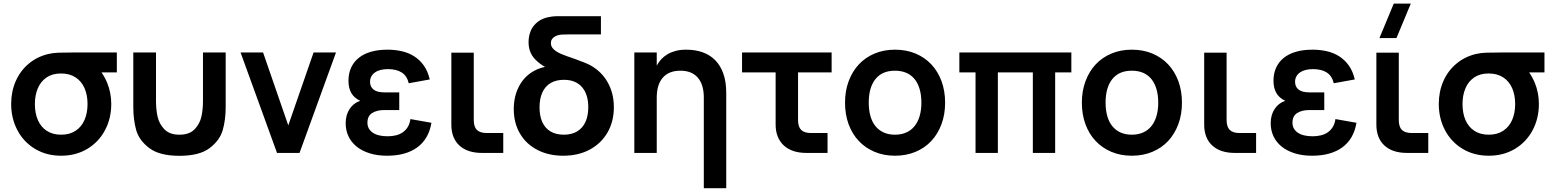

<svg xmlns="http://www.w3.org/2000/svg" viewBox="-20 -822 8350 1032"><path d="M308.5 15Q230 15 168.8 -21.5Q107.5 -58 73.8 -121.8Q40 -185.5 40 -263Q40 -330 64.5 -385.8Q89 -441.5 134.2 -479.5Q179.5 -517.5 240.5 -532Q264 -537.5 295 -538.8Q326 -540 382 -540H608V-433H525.5Q543 -408 556 -377Q578 -323.5 578 -263Q578 -185 544 -121.5Q510 -58 448.8 -21.5Q387.5 15 308.5 15ZM308.5 -98Q354.5 -98 386.5 -119.2Q418.5 -140.5 434.5 -177.8Q450.5 -215 450.5 -263Q450.5 -310.5 434.5 -347.8Q418.5 -385 386.2 -406Q354 -427 308.5 -427Q307.5 -427 306.5 -427Q261.5 -427 230 -405.5Q198.5 -384 183 -346.8Q167.5 -309.5 167.5 -263Q167.5 -213.5 183.8 -176.2Q200 -139 231.8 -118.5Q263.5 -98 308.5 -98Z M696.5 -247V-540H818.5V-280Q818.5 -233 827 -194.8Q835.5 -156.5 863.5 -127.2Q891.5 -98 944.5 -98Q998 -98 1026 -127.2Q1054 -156.5 1062.5 -194.8Q1071 -233 1071 -280V-540H1193V-247Q1193 -177.5 1177 -122.2Q1161 -67 1106.5 -25.8Q1052 15.5 944.5 15.5Q837.5 15.5 782.8 -25.8Q728 -67 712.2 -122.2Q696.5 -177.5 696.5 -247Z M1469 0 1273 -540H1394L1529.5 -148L1665.5 -540H1786L1590 0Z M2060.5 15Q2161.5 15 2223 -30Q2284.5 -75 2299 -162L2186 -182Q2182.5 -157.5 2172 -140Q2161.5 -122.5 2145.5 -111.2Q2129.5 -100 2108.8 -94.8Q2088 -89.5 2063.5 -89.5Q2012 -89.5 1983.5 -109Q1955 -128.5 1955 -162.5Q1955 -198.5 1980.3 -214.5Q2005.5 -230.5 2046 -230.5H2126V-325.5H2046Q2007 -325.5 1988 -340.5Q1969 -355.5 1969 -382Q1969 -399 1976.3 -411.8Q1983.5 -424.5 1996.3 -433.2Q2009 -442 2026.5 -446.2Q2044 -450.5 2064.5 -450.5Q2111.5 -450.5 2139.8 -432Q2168 -413.5 2177 -374.5L2290 -395Q2279.5 -439.5 2257.8 -470Q2236 -500.5 2206 -519.5Q2176 -538.5 2139.3 -546.8Q2102.5 -555 2062.5 -555Q2013 -555 1974 -543.8Q1935 -532.5 1908.3 -511Q1881.5 -489.5 1867.3 -458.5Q1853 -427.5 1853 -388Q1853 -349.5 1867.8 -323Q1882.5 -296.5 1916 -280Q1880 -268 1859 -236Q1838 -204 1838 -159.5Q1838 -121.5 1853 -89.5Q1868 -57.5 1896.8 -34.2Q1925.5 -11 1966.8 2Q2008 15 2060.5 15Z M2685 0H2571Q2492.5 0 2449.2 -40Q2406 -80 2406 -152.5V-539H2526.5V-177Q2526.5 -140.5 2543.2 -123.8Q2560 -107 2596.5 -107H2685Z M3007.5 15Q2929 15 2868.5 -16.2Q2808 -47.5 2774.8 -104.2Q2741.5 -161 2741.5 -236Q2741.5 -309.5 2774.2 -366.2Q2807 -423 2868 -449.5Q2887.5 -458 2909.5 -462.5Q2880.5 -478.5 2857 -502.5Q2821 -539 2821 -596Q2821 -626.5 2832.2 -655Q2843.5 -683.5 2870.8 -705Q2898 -726.5 2943 -732.5Q2955 -734.5 2970.2 -734.8Q2985.5 -735 3006.5 -735H3210V-637H3034Q3014 -637 3002 -636.2Q2990 -635.5 2980 -633Q2962 -627.5 2951.5 -617Q2941 -606.5 2941 -590Q2941 -570.5 2957.2 -556Q2973.5 -541.5 2998.8 -531Q3024 -520.5 3070.5 -505Q3100 -494.5 3119 -486.5Q3136 -480 3151.5 -472Q3212.5 -439 3246 -380Q3279.5 -321 3279.5 -245.5Q3279.5 -169.5 3245.8 -110.5Q3212 -51.5 3150.5 -18.2Q3089 15 3007.5 15ZM3011 -98Q3053.5 -98 3083 -116.2Q3112.5 -134.5 3127.2 -167.5Q3142 -200.5 3142 -246Q3142 -315 3108 -354Q3074 -393 3011 -393Q2968 -393 2938.8 -375.2Q2909.5 -357.5 2894.8 -324.2Q2880 -291 2880 -245.5Q2880 -198.5 2895 -165.5Q2910 -132.5 2939.5 -115.2Q2969 -98 3011 -98Z M3763 -297.5Q3763 -367 3730.8 -404.5Q3698.5 -442 3637 -442Q3575.5 -442 3542.8 -404.8Q3510 -367.5 3510 -297.5V0H3389.5V-540H3510V-469.5Q3520 -488 3534.2 -503.5Q3548.5 -519 3568 -530.5Q3587.5 -542 3612.2 -548.5Q3637 -555 3668.5 -555Q3717 -555 3756.5 -541Q3796 -527 3824.2 -498.5Q3852.5 -470 3868 -426.2Q3883.5 -382.5 3883.5 -322.5V189.5H3763Z M3968.5 -540H4450V-433H4269.5V-177Q4269.5 -140.5 4286.2 -123.8Q4303 -107 4339.5 -107H4428V0H4314.5Q4275.5 0 4244.8 -10.2Q4214 -20.5 4192.8 -40.2Q4171.5 -60 4160.2 -88.2Q4149 -116.5 4149 -152.5V-433H3968.5Z M4790.5 15Q4730 15 4680.5 -6Q4631 -27 4595.8 -64.5Q4560.5 -102 4541.2 -154.5Q4522 -207 4522 -270Q4522 -333 4541.5 -385.5Q4561 -438 4596.2 -475.8Q4631.5 -513.5 4681 -534.2Q4730.5 -555 4790.5 -555Q4851.5 -555 4901 -534.2Q4950.5 -513.5 4986 -475.8Q5021.5 -438 5040.8 -385.5Q5060 -333 5060 -270Q5060 -207 5040.5 -154.5Q5021 -102 4985.8 -64.2Q4950.5 -26.5 4900.8 -5.8Q4851 15 4790.5 15ZM4790.5 -98Q4824.5 -98 4851 -109.8Q4877.5 -121.5 4895.5 -143.8Q4913.5 -166 4923 -198Q4932.5 -230 4932.5 -270Q4932.5 -310.5 4923.2 -342.5Q4914 -374.5 4896 -396.8Q4878 -419 4851.5 -430.5Q4825 -442 4790.5 -442Q4721.5 -442 4685.5 -396.8Q4649.5 -351.5 4649.5 -270Q4649.5 -229.5 4658.8 -197.5Q4668 -165.5 4686 -143.5Q4704 -121.5 4730.2 -109.8Q4756.5 -98 4790.5 -98Z M5223.5 0V-433H5136.5V-540H5738.5V-433H5651.5V0H5531.5V-433H5343.5V0Z M6063.5 15Q6003 15 5953.5 -6Q5904 -27 5868.8 -64.5Q5833.5 -102 5814.2 -154.5Q5795 -207 5795 -270Q5795 -333 5814.5 -385.5Q5834 -438 5869.2 -475.8Q5904.5 -513.5 5954 -534.2Q6003.5 -555 6063.5 -555Q6124.5 -555 6174 -534.2Q6223.5 -513.5 6259 -475.8Q6294.5 -438 6313.8 -385.5Q6333 -333 6333 -270Q6333 -207 6313.5 -154.5Q6294 -102 6258.8 -64.2Q6223.5 -26.5 6173.8 -5.8Q6124 15 6063.5 15ZM6063.5 -98Q6097.5 -98 6124 -109.8Q6150.5 -121.5 6168.5 -143.8Q6186.5 -166 6196 -198Q6205.5 -230 6205.5 -270Q6205.5 -310.5 6196.2 -342.5Q6187 -374.5 6169 -396.8Q6151 -419 6124.5 -430.5Q6098 -442 6063.5 -442Q5994.5 -442 5958.5 -396.8Q5922.5 -351.5 5922.5 -270Q5922.5 -229.5 5931.8 -197.5Q5941 -165.5 5959 -143.5Q5977 -121.5 6003.2 -109.8Q6029.5 -98 6063.5 -98Z M6731.5 0H6617.5Q6539 0 6495.8 -40Q6452.5 -80 6452.5 -152.5V-539H6573V-177Q6573 -140.5 6589.8 -123.8Q6606.5 -107 6643 -107H6731.5Z M7032.5 15Q7133.5 15 7195 -30Q7256.5 -75 7271 -162L7158 -182Q7154.5 -157.5 7144 -140Q7133.5 -122.5 7117.5 -111.2Q7101.5 -100 7080.8 -94.8Q7060 -89.5 7035.5 -89.5Q6984 -89.5 6955.5 -109Q6927 -128.5 6927 -162.5Q6927 -198.5 6952.3 -214.5Q6977.5 -230.5 7018 -230.5H7098V-325.5H7018Q6979 -325.5 6960 -340.5Q6941 -355.5 6941 -382Q6941 -399 6948.3 -411.8Q6955.5 -424.5 6968.3 -433.2Q6981 -442 6998.5 -446.2Q7016 -450.5 7036.5 -450.5Q7083.5 -450.5 7111.8 -432Q7140 -413.5 7149 -374.5L7262 -395Q7251.5 -439.5 7229.8 -470Q7208 -500.5 7178 -519.5Q7148 -538.5 7111.3 -546.8Q7074.5 -555 7034.5 -555Q6985 -555 6946 -543.8Q6907 -532.5 6880.3 -511Q6853.5 -489.5 6839.3 -458.5Q6825 -427.5 6825 -388Q6825 -349.5 6839.8 -323Q6854.5 -296.5 6888 -280Q6852 -268 6831 -236Q6810 -204 6810 -159.5Q6810 -121.5 6825 -89.5Q6840 -57.5 6868.8 -34.2Q6897.5 -11 6938.8 2Q6980 15 7032.5 15Z M7394.5 -617.5 7471.5 -802.5H7563L7486 -617.5ZM7657 0H7543Q7464.5 0 7421.2 -40Q7378 -80 7378 -152.5V-539H7498.5V-177Q7498.5 -140.5 7515.2 -123.8Q7532 -107 7568.5 -107H7657Z M7982 15Q7903.5 15 7842.2 -21.5Q7781 -58 7747.2 -121.8Q7713.5 -185.5 7713.5 -263Q7713.5 -330 7738 -385.8Q7762.5 -441.5 7807.8 -479.5Q7853 -517.5 7914 -532Q7937.5 -537.5 7968.5 -538.8Q7999.5 -540 8055.5 -540H8281.5V-433H8199Q8216.5 -408 8229.5 -377Q8251.5 -323.5 8251.5 -263Q8251.5 -185 8217.5 -121.5Q8183.5 -58 8122.2 -21.5Q8061 15 7982 15ZM7982 -98Q8028 -98 8060 -119.2Q8092 -140.5 8108 -177.8Q8124 -215 8124 -263Q8124 -310.5 8108 -347.8Q8092 -385 8059.8 -406Q8027.5 -427 7982 -427Q7981 -427 7980 -427Q7935 -427 7903.5 -405.5Q7872 -384 7856.5 -346.8Q7841 -309.5 7841 -263Q7841 -213.5 7857.2 -176.2Q7873.5 -139 7905.2 -118.5Q7937 -98 7982 -98Z"/></svg>

Font: Vela Sans Bd
Style: Bold
Weight: 700
Designer: Principal design: Mikhail Sharanda - project Manrope.
Design modification: Ravid Balaliev
Foundry: Mikhail Sharanda
Version: Version 1.001